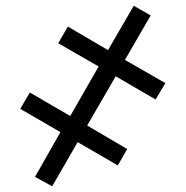

<svg xmlns="http://www.w3.org/2000/svg" viewBox="-20 -648 649 670"><path d="M251 -151.9 162.1 2 102.1 -30.8 190.9 -187 50.8 -268.1 84 -325.2 225.1 -243.2 324.2 -416 183.1 -497.1 216.8 -555.2 356.9 -473.1 446.8 -627.9 505.9 -594.2 416 -439 557.1 -357.9 522.9 -300.8 383.8 -381.8 284.2 -210 423.8 -127.9 391.1 -70.8Z"/></svg>

Font: NotoPenekeko
Style: Regular
Weight: 400
Designer: Monotype Design team
Foundry: Monotype Imaging Inc.
Version: Version 1.04